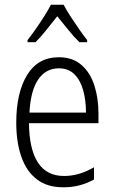

<svg xmlns="http://www.w3.org/2000/svg" viewBox="-20 -785 485 815"><path d="M230 -542Q288 -542 325.5 -509.5Q363 -477 380.5 -422.5Q398 -368 398 -303V-262H103Q104 -152 141 -95Q178 -38 252 -38Q316 -38 379 -75V-23Q350 -7 318 1.5Q286 10 248 10Q180 10 136 -24Q92 -58 70.5 -120Q49 -182 49 -264Q49 -391 95 -466.5Q141 -542 230 -542ZM230 -495Q175 -495 142.5 -448Q110 -401 105 -307H345Q345 -359 333 -402Q321 -445 295.5 -470Q270 -495 230 -495ZM250 -765Q262 -742 280.5 -713.5Q299 -685 318 -658Q337 -631 350 -615V-606H317Q294 -628 270 -658Q246 -688 223 -716Q201 -688 176.5 -657.5Q152 -627 131 -606H97V-615Q113 -635 131.5 -661.5Q150 -688 167.5 -715.5Q185 -743 196 -765Z"/></svg>

Font: Noto Sans Myanmar UI Condensed Light
Style: Regular
Weight: 300
Width: 3
Designer: Monotype Design Team
Foundry: Monotype Imaging Inc.
Version: Version 2.103; ttfautohint (v1.8.4.7-5d5b)